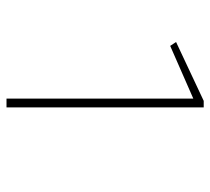

<svg xmlns="http://www.w3.org/2000/svg" viewBox="-48 -598 646 590"><g transform="rotate(90 275.0 -303.0)"><path d="M283 0V-574L121 -503L109 -521L290 -606H310V0Z"/></g></svg>

Font: Inconsolata SemiExpanded ExtraLight
Style: Regular
Weight: 200
Width: 6
Monospace: yes
Designer: Raph Levien, Cyreal, Brenton Simpson
Foundry: Raph Levien, Cyreal, Google
Version: Version 3.001; ttfautohint (v1.8.2.53-6de2)